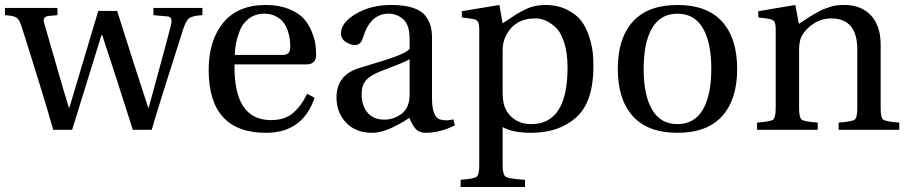

<svg xmlns="http://www.w3.org/2000/svg" viewBox="-22 -522 3651 772"><path d="M-2 -461V-490H209V-461L174 -458Q147 -455 156 -428Q165 -398 199.5 -277Q234 -156 255 -89H257L373 -478H449Q524 -240 574 -89H576Q659 -393 666 -423Q673 -454 652 -456L595 -461V-490H792V-461Q753 -459 739.5 -449.5Q726 -440 714 -403Q614 -91 588 0H512Q452 -190 389 -381H386L268 0H192Q157 -125 64 -418Q55 -445 43 -452Q31 -459 -2 -461Z M817 -241Q817 -359 875.5 -430.5Q934 -502 1047 -502Q1099 -502 1138 -486.5Q1177 -471 1197.5 -449Q1218 -427 1230.5 -397Q1243 -367 1246 -345Q1249 -323 1249 -301Q1249 -263 1209 -263H921Q917 -39 1068 -39Q1122 -39 1155.5 -67Q1189 -95 1213 -145L1243 -129Q1195 12 1048 12Q817 12 817 -241ZM922 -301H1111Q1131 -301 1138 -309Q1145 -317 1145 -333Q1145 -347 1143.5 -362Q1142 -377 1135.5 -397Q1129 -417 1118 -431.5Q1107 -446 1087 -456.5Q1067 -467 1041 -467Q1005 -467 979 -447.5Q953 -428 942 -398.5Q931 -369 926.5 -345Q922 -321 922 -301Z M1331 -130Q1331 -221 1424 -249Q1439 -254 1471.5 -263.5Q1504 -273 1522.5 -279Q1541 -285 1565 -293.5Q1589 -302 1603.5 -310Q1618 -318 1625 -325V-367Q1625 -421 1600 -444Q1575 -467 1540 -467Q1466 -467 1437 -369Q1429 -341 1405 -341Q1387 -341 1368 -353.5Q1349 -366 1349 -388Q1349 -431 1409 -466.5Q1469 -502 1551 -502Q1605 -502 1640 -490Q1675 -478 1690 -456.5Q1705 -435 1710 -415.5Q1715 -396 1715 -369V-127Q1715 -49 1750 -41Q1771 -35 1801 -42L1807 -18Q1747 12 1689 12Q1664 12 1650 -3Q1636 -18 1624 -48Q1533 12 1475 12Q1408 12 1369.5 -29Q1331 -70 1331 -130ZM1432 -144Q1432 -98 1455.5 -69.5Q1479 -41 1524 -41Q1562 -41 1593.5 -65Q1625 -89 1625 -143V-284Q1606 -272 1510 -236Q1468 -220 1450 -199.5Q1432 -179 1432 -144Z M1830 201Q1883 197 1894 189Q1905 181 1905 143V-402Q1905 -428 1899 -436Q1893 -444 1873 -447L1835 -452V-477L1986 -502L1999 -428Q2004 -431 2023.5 -444.5Q2043 -458 2055.5 -465.5Q2068 -473 2088 -483Q2108 -493 2128 -497.5Q2148 -502 2169 -502Q2221 -502 2259 -482.5Q2297 -463 2316.5 -436.5Q2336 -410 2347.5 -372.5Q2359 -335 2361.5 -309.5Q2364 -284 2364 -256Q2364 -112 2295 -50Q2226 12 2113 12Q2039 12 1999 -11V143Q1999 181 2012 189Q2025 197 2089 201V230H1830ZM1999 -157Q1999 -117 2006 -96Q2018 -62 2046.5 -42.5Q2075 -23 2114 -23Q2260 -23 2260 -250Q2260 -310 2246 -352.5Q2232 -395 2210 -414Q2188 -433 2169 -440.5Q2150 -448 2131 -448Q2047 -448 2012 -378Q1999 -352 1999 -321Z M2522.5 -55Q2462 -122 2462 -245Q2462 -368 2522.5 -435Q2583 -502 2702 -502Q2821 -502 2881.5 -435Q2942 -368 2942 -245Q2942 -122 2881.5 -55Q2821 12 2702 12Q2583 12 2522.5 -55ZM2600 -409Q2566 -351 2566 -245Q2566 -139 2600 -81Q2634 -23 2702 -23Q2770 -23 2804 -81Q2838 -139 2838 -245Q2838 -351 2804 -409Q2770 -467 2702 -467Q2634 -467 2600 -409Z M3022 0V-29Q3076 -33 3086.5 -41Q3097 -49 3097 -87V-402Q3097 -428 3091 -436Q3085 -444 3065 -447L3027 -452V-477L3176 -502L3190 -426Q3194 -429 3215 -442.5Q3236 -456 3241 -459Q3246 -462 3263.5 -472Q3281 -482 3289.5 -485Q3298 -488 3313.5 -493.5Q3329 -499 3343 -500.5Q3357 -502 3372 -502Q3441 -502 3480 -460Q3519 -418 3519 -343V-87Q3519 -49 3529.5 -41Q3540 -33 3594 -29V0H3350V-29Q3404 -33 3414.5 -41Q3425 -49 3425 -87V-323Q3425 -448 3320 -448Q3282 -448 3250 -427.5Q3218 -407 3201 -376Q3191 -356 3191 -321V-87Q3191 -49 3201.5 -41Q3212 -33 3266 -29V0Z"/></svg>

Font: Linguistics Pro
Style: Regular
Weight: 400
Designer: Stefan Peev, Context Ltd
Foundry: Stefan Peev, Context Ltd
Version: Version 001.000